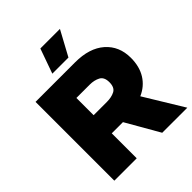

<svg xmlns="http://www.w3.org/2000/svg" viewBox="-249 -1067 1213 1213"><g transform="rotate(-45 357.0 -460.5)"><path d="M321 -921H496L406 -755H262ZM61 0V-704H414Q542 -704 613 -641.5Q684 -579 684 -475Q684 -397 650 -342.5Q616 -288 554 -261L713 0H489L361 -223H261V0ZM261 -385H380Q421 -385 450 -400Q479 -415 479 -462Q479 -508 449.5 -523.5Q420 -539 380 -539H261Z"/></g></svg>

Font: Prodigy Sans ExtraBold
Style: Regular
Weight: 800
Designer: Wei Huang
Foundry: Wei Huang
Version: Version 1.003; ttfautohint (v1.8.3)